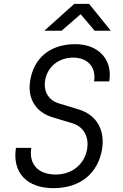

<svg xmlns="http://www.w3.org/2000/svg" viewBox="-20 -970 640 1000"><path d="M211 -810H301L400 -896L473 -810H557L444 -950H367ZM258 10C397 10 491 -66 512 -195C527 -295 482 -372 390 -400L285 -432C232 -449 206 -494 215 -551C226 -621 285 -670 361 -670C437 -670 482 -620 470 -546H549C568 -660 493 -740 372 -740C242 -740 156 -669 137 -549C122 -456 167 -385 254 -359L357 -328C416 -310 444 -258 434 -195C421 -115 356 -61 270 -61C180 -61 129 -114 143 -200H63C43 -71 120 10 258 10Z"/></svg>

Font: JetBrains Mono Light
Style: Italic
Weight: 336
Italic angle: -9°
Monospace: yes
Designer: Philipp Nurullin, Konstantin Bulenkov
Foundry: JetBrains
Version: Version 2.305